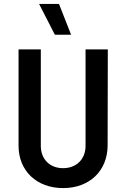

<svg xmlns="http://www.w3.org/2000/svg" viewBox="-20 -953 647 983"><path d="M303 10C438 10 530 -78 531 -207L532 -700H418V-206C418 -138 371 -92 303 -92C235 -92 189 -138 189 -206V-700H75V-207C75 -78 168 10 303 10ZM344 -775 282 -933H180L261 -775Z"/></svg>

Font: Finlandica Medium
Style: Regular
Weight: 500
Designer: Niklas Ekholm, Juho Hiilivirta, Jaakko Suomalainen
Foundry: Helsinki Type Studio
Version: Version 2.000;Glyphs 3.2 (3202)